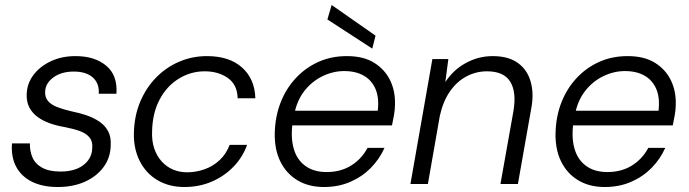

<svg xmlns="http://www.w3.org/2000/svg" viewBox="-20 -738 2765 770"><path d="M212 12Q151 12 108.5 -9Q66 -30 45 -69Q24 -108 28 -163H100Q99 -133 110 -107Q121 -81 149 -65.5Q177 -50 223 -50Q261 -50 289 -61.5Q317 -73 333.5 -95Q350 -117 350 -146Q352 -172 338 -188Q324 -204 298.5 -213Q273 -222 236 -229Q207 -234 180 -243.5Q153 -253 131.5 -268.5Q110 -284 98 -306.5Q86 -329 87 -359Q88 -402 113.5 -436.5Q139 -471 183 -492Q227 -513 283 -513Q360 -513 406 -474.5Q452 -436 447 -362H376Q379 -403 352.5 -427Q326 -451 276 -451Q226 -451 194 -427.5Q162 -404 161 -370Q160 -348 172.5 -333Q185 -318 209.5 -308.5Q234 -299 269 -291Q300 -285 328.5 -275Q357 -265 379 -250Q401 -235 413.5 -212Q426 -189 424 -155Q423 -105 395 -67.5Q367 -30 320 -9Q273 12 212 12Z M719 12Q658 12 611.5 -15.5Q565 -43 540 -93Q515 -143 517 -207Q519 -275 542.5 -330.5Q566 -386 606 -427Q646 -468 698.5 -490.5Q751 -513 810 -513Q900 -513 951 -467Q1002 -421 1004 -344H933Q932 -398 894 -425Q856 -452 801 -452Q745 -452 697 -422.5Q649 -393 620.5 -339.5Q592 -286 590 -214Q588 -174 598.5 -143Q609 -112 628.5 -90.5Q648 -69 674 -58Q700 -47 730 -47Q766 -47 800 -59Q834 -71 860.5 -95.5Q887 -120 901 -157H971Q953 -107 916 -69Q879 -31 829 -9.5Q779 12 719 12Z M1279 12Q1217 12 1172 -15.5Q1127 -43 1103.5 -92Q1080 -141 1082 -207Q1084 -273 1106 -328.5Q1128 -384 1167 -425.5Q1206 -467 1257.5 -490Q1309 -513 1371 -513Q1438 -513 1481 -486Q1524 -459 1545 -415Q1566 -371 1564 -317Q1564 -299 1560 -276Q1556 -253 1552 -235H1138L1148 -294H1495Q1501 -346 1486 -381Q1471 -416 1439 -434.5Q1407 -453 1360 -453Q1316 -453 1273.5 -432.5Q1231 -412 1200.5 -373Q1170 -334 1159 -275L1154 -249Q1145 -189 1157.5 -143.5Q1170 -98 1204 -73Q1238 -48 1290 -48Q1346 -48 1388 -74Q1430 -100 1454 -145H1522Q1502 -100 1467 -64.5Q1432 -29 1384.5 -8.5Q1337 12 1279 12ZM1473 -543 1293 -660 1310 -718 1486 -595Z M1626 0 1714 -501H1778L1766 -409Q1798 -458 1848.5 -485.5Q1899 -513 1956 -513Q2019 -513 2057 -485.5Q2095 -458 2108.5 -409.5Q2122 -361 2110 -300L2057 0H1987L2039 -292Q2052 -368 2026.5 -410Q2001 -452 1933 -452Q1889 -452 1850.5 -431.5Q1812 -411 1784.5 -371.5Q1757 -332 1744 -274L1696 0Z M2405 12Q2343 12 2298 -15.5Q2253 -43 2229.5 -92Q2206 -141 2208 -207Q2210 -273 2232 -328.5Q2254 -384 2293 -425.5Q2332 -467 2383.5 -490Q2435 -513 2497 -513Q2564 -513 2607 -486Q2650 -459 2671 -415Q2692 -371 2690 -317Q2690 -299 2686 -276Q2682 -253 2678 -235H2264L2274 -294H2621Q2627 -346 2612 -381Q2597 -416 2565 -434.5Q2533 -453 2486 -453Q2442 -453 2399.5 -432.5Q2357 -412 2326.5 -373Q2296 -334 2285 -275L2280 -249Q2271 -189 2283.5 -143.5Q2296 -98 2330 -73Q2364 -48 2416 -48Q2472 -48 2514 -74Q2556 -100 2580 -145H2648Q2628 -100 2593 -64.5Q2558 -29 2510.5 -8.5Q2463 12 2405 12Z"/></svg>

Font: DM Sans 18pt Light
Style: Italic
Weight: 300
Italic angle: -10°
Designer: Colophon Foundry, Jonny Pinhorn
Foundry: Colophon Foundry
Version: Version 4.004;gftools[0.9.30]